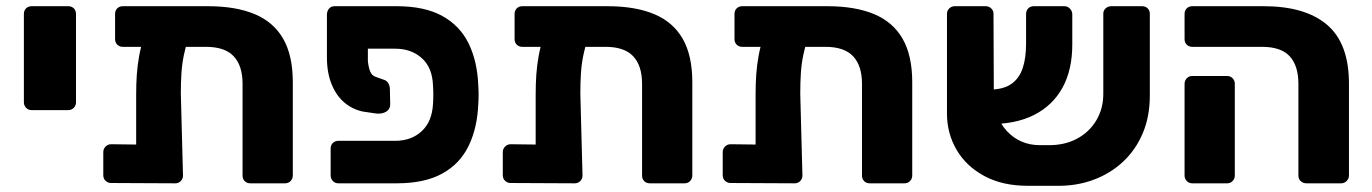

<svg xmlns="http://www.w3.org/2000/svg" viewBox="-20 -591 4424 619"><path d="M82 -236Q71 -236 64 -243.5Q57 -251 57 -261V-546Q57 -557 64 -564Q71 -571 82 -571H200Q211 -571 218 -564Q225 -557 225 -546V-261Q225 -251 218 -243.5Q211 -236 200 -236Z M376 -440Q365 -440 358 -447Q351 -454 351 -465V-546Q351 -557 358 -564Q365 -571 376 -571H650Q740 -571 801 -545.5Q862 -520 893 -466Q924 -412 924 -326V-25Q924 -15 917 -7.5Q910 0 899 0H787Q776 0 769 -7Q762 -14 762 -25V-321Q762 -379 733.5 -409.5Q705 -440 644 -440ZM500 -509H545Q572 -509 582.5 -498Q593 -487 589 -475Q579 -443 573 -414.5Q567 -386 565 -356Q563 -326 563 -289L570 -25Q570 -15 563 -7.5Q556 0 545 0L338 -1Q328 -1 320.5 -8Q313 -15 313 -26V-101Q313 -111 320.5 -118.5Q328 -126 338 -126L419 -125V-287Q419 -320 421 -349.5Q423 -379 428.5 -410Q434 -441 445 -475Q450 -489 461.5 -499Q473 -509 500 -509Z M1166 -434V-394Q1168 -374 1173.5 -360.5Q1179 -347 1192 -343L1220 -333Q1228 -330 1232.5 -321.5Q1237 -313 1237 -303L1238 -254Q1238 -239 1225 -231Q1212 -223 1193 -225L1152 -231Q1119 -237 1092 -259Q1065 -281 1049.5 -318.5Q1034 -356 1034 -406V-546Q1035 -557 1041.5 -564Q1048 -571 1059 -571H1259Q1349 -571 1406 -539.5Q1463 -508 1491 -450.5Q1519 -393 1522 -315Q1523 -300 1523 -285.5Q1523 -271 1522 -256Q1519 -179 1491 -121Q1463 -63 1406 -31.5Q1349 0 1259 0H1071Q1060 0 1053 -7.5Q1046 -15 1046 -25V-112Q1046 -123 1053 -130Q1060 -137 1071 -137H1254Q1306 -137 1339.5 -168Q1373 -199 1376 -256Q1377 -271 1377 -285.5Q1377 -300 1376 -315Q1374 -373 1340 -403.5Q1306 -434 1254 -434Z M1664 -440Q1653 -440 1646 -447Q1639 -454 1639 -465V-546Q1639 -557 1646 -564Q1653 -571 1664 -571H1938Q2028 -571 2089 -545.5Q2150 -520 2181 -466Q2212 -412 2212 -326V-25Q2212 -15 2205 -7.5Q2198 0 2187 0H2075Q2064 0 2057 -7Q2050 -14 2050 -25V-321Q2050 -379 2021.5 -409.5Q1993 -440 1932 -440ZM1788 -509H1833Q1860 -509 1870.5 -498Q1881 -487 1877 -475Q1867 -443 1861 -414.5Q1855 -386 1853 -356Q1851 -326 1851 -289L1858 -25Q1858 -15 1851 -7.5Q1844 0 1833 0L1626 -1Q1616 -1 1608.5 -8Q1601 -15 1601 -26V-101Q1601 -111 1608.5 -118.5Q1616 -126 1626 -126L1707 -125V-287Q1707 -320 1709 -349.5Q1711 -379 1716.5 -410Q1722 -441 1733 -475Q1738 -489 1749.5 -499Q1761 -509 1788 -509Z M2373 -440Q2362 -440 2355 -447Q2348 -454 2348 -465V-546Q2348 -557 2355 -564Q2362 -571 2373 -571H2647Q2737 -571 2798 -545.5Q2859 -520 2890 -466Q2921 -412 2921 -326V-25Q2921 -15 2914 -7.5Q2907 0 2896 0H2784Q2773 0 2766 -7Q2759 -14 2759 -25V-321Q2759 -379 2730.5 -409.5Q2702 -440 2641 -440ZM2497 -509H2542Q2569 -509 2579.5 -498Q2590 -487 2586 -475Q2576 -443 2570 -414.5Q2564 -386 2562 -356Q2560 -326 2560 -289L2567 -25Q2567 -15 2560 -7.5Q2553 0 2542 0L2335 -1Q2325 -1 2317.5 -8Q2310 -15 2310 -26V-101Q2310 -111 2317.5 -118.5Q2325 -126 2335 -126L2416 -125V-287Q2416 -320 2418 -349.5Q2420 -379 2425.5 -410Q2431 -441 2442 -475Q2447 -489 2458.5 -499Q2470 -509 2497 -509Z M3357 -123Q3411 -122 3451.5 -143.5Q3492 -165 3514.5 -203Q3537 -241 3537 -288V-547Q3537 -557 3544.5 -564Q3552 -571 3563 -571H3662Q3673 -571 3680 -564Q3687 -557 3687 -546V-283Q3687 -215 3664 -161Q3641 -107 3600 -69Q3559 -31 3504.5 -11Q3450 9 3387 8H3293Q3212 8 3153.5 -23.5Q3095 -55 3064 -108Q3033 -161 3033 -225V-546Q3033 -557 3040.5 -564Q3048 -571 3058 -571H3158Q3168 -571 3175.5 -564Q3183 -557 3183 -547L3184 -297Q3184 -213 3226.5 -168Q3269 -123 3333 -123ZM3167 -191V-302Q3214 -302 3240 -320Q3266 -338 3277 -371Q3288 -404 3288 -449V-545Q3288 -557 3295 -564Q3302 -571 3313 -571H3412Q3422 -571 3429.5 -563Q3437 -555 3437 -545V-447Q3437 -366 3405.5 -308.5Q3374 -251 3314 -220.5Q3254 -190 3167 -191Z M4192 0Q4181 0 4173.5 -7Q4166 -14 4166 -25V-321Q4166 -379 4138 -409.5Q4110 -440 4049 -440H3824Q3813 -440 3806 -447Q3799 -454 3799 -465V-546Q3799 -557 3806 -564Q3813 -571 3824 -571H4054Q4188 -571 4258.5 -511Q4329 -451 4329 -321V-25Q4329 -15 4321.5 -7.5Q4314 0 4304 0ZM3824 0Q3813 0 3806 -7.5Q3799 -15 3799 -25V-321Q3799 -331 3806 -338.5Q3813 -346 3824 -346H3936Q3947 -346 3954 -338.5Q3961 -331 3961 -321V-25Q3961 -15 3954 -7.5Q3947 0 3936 0Z"/></svg>

Font: DVN-Rubik
Style: Bold
Weight: 700
Designer: Hubert and Fischer
Foundry: Hubert & Fischer
Version: Version 2.102